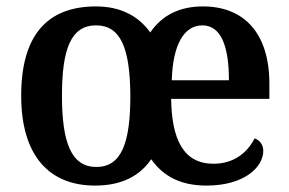

<svg xmlns="http://www.w3.org/2000/svg" viewBox="-20 -568 901 598"><path d="M276 10C355 10 413 -17 451 -72C489 -18 544 10 623 10C743 10 800 -49 800 -98C800 -118 788 -132 773 -137C751 -94 710 -58 645 -58C551 -58 515 -134 513 -260H819V-307C819 -465 740 -548 612 -548C540 -548 485 -521 448 -467C409 -521 352 -548 279 -548C126 -548 46 -457 46 -270C46 -82 134 10 276 10ZM280 -48C202 -48 173 -124 173 -270C173 -415 201 -489 279 -489C355 -489 385 -420 386 -270C386 -122 358 -48 280 -48ZM693 -318H515C518 -428 553 -489 610 -489C669 -489 693 -423 693 -318Z"/></svg>

Font: Noto Serif Devanagari SemiCondensed SemiBold
Style: Regular
Weight: 600
Width: 4
Designer: Universal Thirst, Indian Type Foundry and the Monotype Design Team
Foundry: Monotype Imaging Inc.
Version: Version 2.004